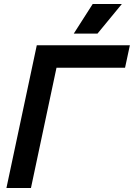

<svg xmlns="http://www.w3.org/2000/svg" viewBox="-20 -935 666 955"><path d="M12 0 163 -710H626L602 -598H261L134 0ZM347 -768 441 -915H586L465 -768Z"/></svg>

Font: Geist Mono
Style: Bold Italic
Weight: 700
Italic angle: -12°
Monospace: yes
Designer: Basement.studio, Andrés Briganti, Mateo Zaragoza
Foundry: Basement.studio, Vercel, Andrés Briganti, Guido Ferreyra, Mateo Zaragoza
Version: Version 1.500; ttfautohint (v1.8.4.7-5d5b)